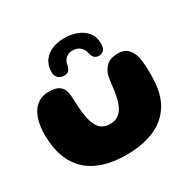

<svg xmlns="http://www.w3.org/2000/svg" viewBox="-156 -830 1030 1026"><g transform="rotate(-30 358.5 -317.0)"><path d="M341.6 36.5Q262.4 36.5 201.6 16.6Q140.9 -3.2 99.6 -42.4Q58.2 -81.5 37.1 -140Q16 -198.5 16 -275.9Q16 -296.4 18.1 -315.9Q20.2 -335.5 24.8 -353.4Q29.2 -371.2 35.5 -386.2Q51.5 -424 80.3 -444.1Q109.1 -464.1 149.6 -464.1Q189.4 -464.1 209.1 -451.4Q228.8 -438.6 235.5 -419.8Q242.2 -400.9 243 -382.9Q243.8 -371.1 244.2 -358.9Q244.6 -346.6 245.2 -334.6Q245.9 -322.5 246.7 -311.3Q247.5 -300.1 248.6 -290.4Q253.1 -245 263.9 -213.8Q274.8 -182.6 295.2 -166.4Q315.6 -150.2 348.1 -150.2Q377 -150.2 397.4 -162.9Q417.9 -175.5 431.2 -201.9Q444.6 -228.2 452.2 -269.1Q455.4 -283.5 457.1 -297.8Q458.9 -312 460.1 -326.1Q461.4 -340.1 463.6 -354.2Q465.8 -368.2 469.2 -382.2Q479.2 -415.6 502.9 -436.1Q526.6 -456.5 571.4 -456.5Q610.5 -456.5 631.3 -435.3Q652.1 -414.1 661.1 -378.1Q663.8 -363.4 665.4 -347.6Q667.1 -331.9 667.8 -315.4Q668.5 -298.9 668.6 -282Q668.8 -265.1 668.1 -248.1Q665.6 -148.9 624.9 -85.9Q584.1 -23 511.8 6.8Q439.4 36.5 341.6 36.5ZM262.4 -496.8Q241.2 -496.8 228.2 -510.5Q215.2 -524.2 215.2 -546.5Q215.2 -589.2 236.2 -616.8Q257.1 -644.4 291.3 -657.8Q325.5 -671.1 364.6 -671.1Q402.8 -671.1 438.5 -658.2Q474.2 -645.2 497.4 -618.3Q520.6 -591.4 520.6 -549.1Q520.6 -518.2 508.5 -506.9Q496.4 -495.6 478.9 -495.6Q464.2 -495.6 454 -503.6Q443.8 -511.5 439.4 -529Q434.4 -550.8 424.9 -564.5Q415.4 -578.2 401.4 -584.8Q387.4 -591.2 368 -591.2Q345 -591.2 328.4 -577.4Q311.8 -563.6 307 -535.2Q303.9 -518.5 295.1 -507.6Q286.2 -496.8 262.4 -496.8Z"/></g></svg>

Font: Gluten Thin
Style: Regular
Weight: 100
Designer: Tyler Finck
Foundry: Etcetera Type Company
Version: Version 1.300